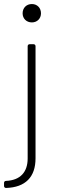

<svg xmlns="http://www.w3.org/2000/svg" viewBox="-44 -721 282 951"><path d="M114 -610C140 -610 159 -629 159 -655C159 -682 140 -701 114 -701C87 -701 68 -682 68 -655C68 -629 87 -610 114 -610ZM-14 210C82 207 132 156 132 63V-492C132 -498 128 -502 122 -502H103C97 -502 93 -498 93 -492V64C93 132 56 172 -14 175C-20 175 -24 179 -24 185V200C-24 206 -20 210 -14 210Z"/></svg>

Font: Barlow ExtraLight
Style: Regular
Weight: 275
Designer: Jeremy Tribby
Foundry: Tribby Type
Version: Version 1.422;hotconv 1.0.109;makeotfexe 2.5.65596